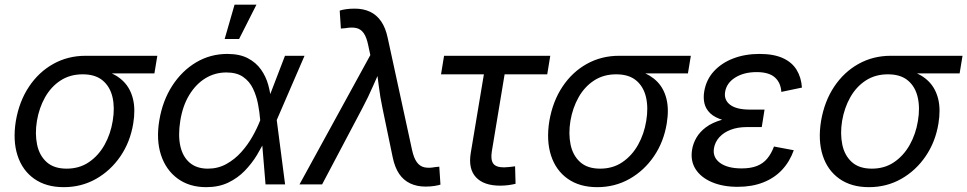

<svg xmlns="http://www.w3.org/2000/svg" viewBox="-20 -773 4056 805"><path d="M247.1 11.7Q173.3 11.7 123.5 -23.4Q73.7 -58.6 53.5 -121.1Q33.2 -183.6 46.4 -265.6Q60.5 -348.1 101.6 -409.7Q142.6 -471.2 203.6 -505.1Q264.6 -539.1 338.4 -539.1H639.6L627.4 -465.3H399.9L326.7 -461.4Q273.4 -461.4 233.6 -435.3Q193.8 -409.2 168.9 -365Q144 -320.8 134.8 -266.1Q126 -212.4 135.5 -166.7Q145 -121.1 175.5 -93.5Q206.1 -65.9 259.3 -65.9Q313 -65.9 353 -93.3Q393.1 -120.6 418.5 -166Q443.8 -211.4 452.6 -266.1Q461.9 -321.3 451.7 -365.5Q441.4 -409.7 410.6 -435.5Q379.9 -461.4 326.7 -461.4L330.6 -488.3Q384.3 -488.3 427.2 -473.9Q470.2 -459.5 498.5 -430.7Q526.9 -401.9 537.6 -357.9Q548.3 -314 538.6 -254.9Q525.9 -177.7 484.9 -117.7Q443.8 -57.6 382.6 -22.9Q321.3 11.7 247.1 11.7Z M844.7 11.7Q773.9 11.7 724.9 -24.2Q675.8 -60.1 655 -123.3Q634.3 -186.5 647.9 -268.1Q661.6 -350.6 702.1 -413.3Q742.7 -476.1 802.2 -511.5Q861.8 -546.9 933.1 -546.9Q984.9 -546.9 1019.3 -528.8Q1053.7 -510.7 1074.5 -481.2Q1095.2 -451.7 1104.7 -417Q1114.3 -382.3 1116.7 -349.1H1147.9L1140.1 -271L1175.3 0H1093.3L1070.8 -271Q1068.4 -302.2 1061.8 -336.7Q1055.2 -371.1 1040.8 -401.4Q1026.4 -431.6 999.5 -450.4Q972.7 -469.2 929.2 -469.2Q880.9 -469.2 840.8 -444.6Q800.8 -419.9 773.2 -374.3Q745.6 -328.6 735.8 -266.1Q726.1 -205.6 736.1 -160.6Q746.1 -115.7 775.4 -90.8Q804.7 -65.9 851.6 -65.9Q894 -65.9 929.2 -85.4Q964.4 -105 991.7 -135.5Q1019 -166 1038.8 -201.2Q1058.6 -236.3 1070.8 -268.1L1174.8 -539.1H1256.8L1139.6 -268.1L1122.1 -191.9H1094.2Q1079.1 -159.2 1057.6 -123.5Q1036.1 -87.9 1006.3 -57.1Q976.6 -26.4 936.8 -7.3Q897 11.7 844.7 11.7ZM921.9 -609.4 963.4 -753.4H1055.2L982.4 -609.4Z M1235.8 0 1532.7 -542 1523.9 -583Q1517.1 -616.7 1504.9 -634Q1492.7 -651.4 1473.6 -655.5Q1454.6 -659.7 1427.7 -654.8L1409.2 -653.3L1404.3 -728.5Q1413.6 -731.9 1430.4 -734.4Q1447.3 -736.8 1467.3 -736.8Q1503.9 -736.8 1531.7 -723.6Q1559.6 -710.4 1578.1 -683.3Q1596.7 -656.2 1605.5 -614.3L1707.5 -145Q1714.8 -110.8 1727.5 -93.3Q1740.2 -75.7 1759.3 -71.5Q1778.3 -67.4 1803.7 -72.3L1821.8 -74.2L1826.7 1Q1818.4 3.9 1801.5 6.6Q1784.7 9.3 1764.2 9.3Q1727.5 9.3 1699.5 -4.2Q1671.4 -17.6 1653.3 -44.4Q1635.3 -71.3 1626.5 -113.3L1584 -317.9Q1573.7 -366.2 1568.1 -412.6Q1562.5 -459 1556.2 -504.4H1585.9Q1564.5 -459.5 1544.2 -412.6Q1523.9 -365.7 1498.5 -317.9L1330.6 0Z M2077.1 5.4Q2008.3 5.4 1975.6 -29.8Q1942.9 -64.9 1953.6 -130.9L2008.8 -461.4H1829.1L1841.8 -539.1H2287.1L2274.4 -461.4H2095.7L2042 -137.7Q2036.6 -103.5 2047.9 -87.4Q2059.1 -71.3 2093.3 -71.3Q2102.5 -71.3 2115.5 -72.8Q2128.4 -74.2 2139.6 -75.7L2141.6 -2.4Q2127.9 1 2111.3 3.2Q2094.7 5.4 2077.1 5.4Z M2483.9 11.7Q2410.2 11.7 2360.4 -23.4Q2310.5 -58.6 2290.3 -121.1Q2270 -183.6 2283.2 -265.6Q2297.4 -348.1 2338.4 -409.7Q2379.4 -471.2 2440.4 -505.1Q2501.5 -539.1 2575.2 -539.1H2876.5L2864.3 -465.3H2636.7L2563.5 -461.4Q2510.3 -461.4 2470.5 -435.3Q2430.7 -409.2 2405.8 -365Q2380.9 -320.8 2371.6 -266.1Q2362.8 -212.4 2372.3 -166.7Q2381.8 -121.1 2412.4 -93.5Q2442.9 -65.9 2496.1 -65.9Q2549.8 -65.9 2589.8 -93.3Q2629.9 -120.6 2655.3 -166Q2680.7 -211.4 2689.5 -266.1Q2698.7 -321.3 2688.5 -365.5Q2678.2 -409.7 2647.5 -435.5Q2616.7 -461.4 2563.5 -461.4L2567.4 -488.3Q2621.1 -488.3 2664.1 -473.9Q2707 -459.5 2735.4 -430.7Q2763.7 -401.9 2774.4 -357.9Q2785.2 -314 2775.4 -254.9Q2762.7 -177.7 2721.7 -117.7Q2680.7 -57.6 2619.4 -22.9Q2558.1 11.7 2483.9 11.7Z M3072.8 10.3Q3010.7 10.3 2964.8 -9.3Q2918.9 -28.8 2896.5 -63.7Q2874 -98.6 2881.8 -146Q2885.7 -170.9 2899.7 -195.3Q2913.6 -219.7 2939.9 -239.5Q2966.3 -259.3 3008.1 -271.2Q3049.8 -283.2 3109.4 -283.2H3180.7L3173.8 -240.2H3110.8Q3073.2 -240.2 3043.7 -229Q3014.2 -217.8 2996.1 -197.8Q2978 -177.7 2973.6 -152.3Q2966.8 -113.8 2998.5 -90.3Q3030.3 -66.9 3089.4 -66.9Q3127.9 -66.9 3154.1 -77.4Q3180.2 -87.9 3197 -108.4Q3213.9 -128.9 3225.1 -158.7L3308.1 -143.1Q3291 -95.2 3258.8 -60.8Q3226.6 -26.4 3179.7 -8.1Q3132.8 10.3 3072.8 10.3ZM3107.4 -258.8Q3049.3 -258.8 3012.9 -269.3Q2976.6 -279.8 2957.5 -298.3Q2938.5 -316.9 2933.3 -340.3Q2928.2 -363.8 2932.6 -389.6Q2940.9 -439 2973.1 -474.1Q3005.4 -509.3 3054.7 -528.1Q3104 -546.9 3164.6 -546.9Q3223.6 -546.9 3262 -529.5Q3300.3 -512.2 3319.8 -480.5Q3339.4 -448.7 3342.3 -405.8L3255.9 -387.7Q3253.4 -426.8 3228.5 -448.7Q3203.6 -470.7 3152.3 -470.7Q3098.6 -470.7 3062 -447.5Q3025.4 -424.3 3020 -386.2Q3015.1 -353.5 3041.5 -333.5Q3067.9 -313.5 3124.5 -313.5H3185.5L3176.8 -258.8Z M3623 11.7Q3549.3 11.7 3499.5 -23.4Q3449.7 -58.6 3429.4 -121.1Q3409.2 -183.6 3422.4 -265.6Q3436.5 -348.1 3477.5 -409.7Q3518.6 -471.2 3579.6 -505.1Q3640.6 -539.1 3714.4 -539.1H4015.6L4003.4 -465.3H3775.9L3702.6 -461.4Q3649.4 -461.4 3609.6 -435.3Q3569.8 -409.2 3544.9 -365Q3520 -320.8 3510.7 -266.1Q3502 -212.4 3511.5 -166.7Q3521 -121.1 3551.5 -93.5Q3582 -65.9 3635.3 -65.9Q3689 -65.9 3729 -93.3Q3769 -120.6 3794.4 -166Q3819.8 -211.4 3828.6 -266.1Q3837.9 -321.3 3827.6 -365.5Q3817.4 -409.7 3786.6 -435.5Q3755.9 -461.4 3702.6 -461.4L3706.5 -488.3Q3760.3 -488.3 3803.2 -473.9Q3846.2 -459.5 3874.5 -430.7Q3902.8 -401.9 3913.6 -357.9Q3924.3 -314 3914.6 -254.9Q3901.9 -177.7 3860.8 -117.7Q3819.8 -57.6 3758.5 -22.9Q3697.3 11.7 3623 11.7Z"/></svg>

Font: Inter 18pt
Style: Italic
Weight: 400
Italic angle: -9.3988°
Designer: Rasmus Andersson
Foundry: rsms
Version: Version 4.001;git-66647c0bb